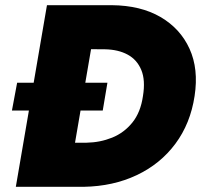

<svg xmlns="http://www.w3.org/2000/svg" viewBox="-20 -720 775 740"><path d="M26 -294H376L394 -401H46ZM161 -700 41 0H240L360 -700ZM303 0Q416 -2 507 -45Q598 -88 656 -166Q714 -244 730 -350Q746 -454 710.5 -532Q675 -610 598.5 -654.5Q522 -699 411 -700H289L259 -531L385 -530Q436 -529 472 -509.5Q508 -490 524.5 -450.5Q541 -411 531 -350Q522 -287 490 -247.5Q458 -208 412 -189.5Q366 -171 314 -170H199L168 0Z"/></svg>

Font: Jost ExtraBold
Style: Italic
Weight: 800
Italic angle: -5°
Version: Version 3.710